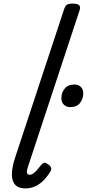

<svg xmlns="http://www.w3.org/2000/svg" viewBox="-20 -1035 484 1070"><path d="M121 15Q65 15 51 -29.5Q37 -74 65 -159L337 -983Q344 -1003 353.5 -1009Q363 -1015 382 -1015Q413 -1015 421.5 -1005.5Q430 -996 423 -976L135 -103Q128 -82 130.5 -71.5Q133 -61 145 -61Q155 -61 164 -67Q173 -73 184 -85Q195 -97 210 -116Q218 -126 226 -127.5Q234 -129 245 -121Q261 -111 264.5 -101Q268 -91 262 -81Q242 -48 219.5 -26.5Q197 -5 172.5 5Q148 15 121 15ZM371 -438Q351 -438 336.5 -451Q322 -464 322 -489Q322 -517 340 -540.5Q358 -564 395 -564Q415 -564 429.5 -551.5Q444 -539 444 -513Q444 -486 426.5 -462Q409 -438 371 -438Z"/></svg>

Font: Playwrite US Trad
Style: Regular
Weight: 400
Designer: Veronika Burian, José Scaglione
Foundry: TypeTogether
Version: Version 1.002